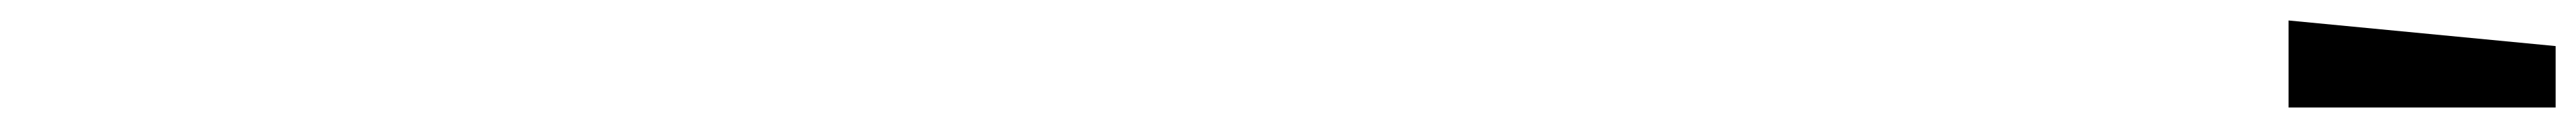

<svg xmlns="http://www.w3.org/2000/svg" viewBox="-20 -745 2508 125"><path d="M2468 -640H2208V-725L2468 -700Z"/></svg>

Font: Tektur SemiCondensed
Style: Regular
Weight: 400
Width: 4
Designer: Adam Jagosz
Foundry: Adam Jagosz
Version: Version 1.005;gftools[0.9.30]